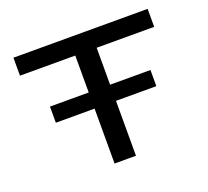

<svg xmlns="http://www.w3.org/2000/svg" viewBox="-110 -759 969 894"><g transform="rotate(-20 375.0 -312.0)"><path d="M121 -272V-352H313V-535H39V-624H704V-535H419V-352H619V-272H419V0H313V-272Z"/></g></svg>

Font: Inconsolata ExtraExpanded SemiBold
Style: Regular
Weight: 600
Width: 8
Monospace: yes
Designer: Raph Levien, Cyreal, Brenton Simpson
Foundry: Raph Levien, Cyreal, Google
Version: Version 3.001; ttfautohint (v1.8.2.53-6de2)